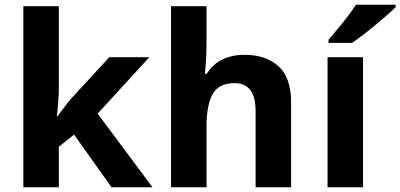

<svg xmlns="http://www.w3.org/2000/svg" viewBox="-20 -786 1681 806"><path d="M227 -420Q227 -389 224.5 -358.5Q222 -328 219 -297H221Q231 -311 241.5 -325Q252 -339 263 -353Q274 -367 286 -380L439 -546H607L390 -309L620 0H448L291 -221L227 -170V0H78V-760H227Z M847 -605Q847 -565 844.5 -528Q842 -491 840 -476H848Q874 -518 915 -537Q956 -556 1006 -556Q1095 -556 1148.5 -508.5Q1202 -461 1202 -356V0H1053V-319Q1053 -437 965 -437Q898 -437 872.5 -390.5Q847 -344 847 -257V0H698V-760H847Z M1504 0H1355V-546H1504ZM1641 -756Q1627 -742 1604 -722Q1581 -702 1554.5 -680Q1528 -658 1502.5 -638.5Q1477 -619 1458 -606H1359V-619Q1375 -638 1396.5 -663.5Q1418 -689 1439 -716.5Q1460 -744 1474 -766H1641Z"/></svg>

Font: Noto Sans Bassa Vah
Style: Regular
Weight: 400
Designer: Monotype Design Team
Foundry: Monotype Imaging Inc.
Version: Version 2.002